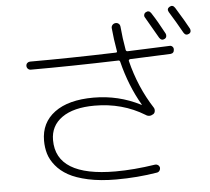

<svg xmlns="http://www.w3.org/2000/svg" viewBox="-59 -911 1117 1019"><g transform="rotate(-5 500.0 -401.0)"><path d="M752 -825.2Q769.5 -835.9 781.2 -818.4Q811.5 -772.5 847.7 -704.1Q851.6 -696.3 849.6 -688Q847.7 -679.7 839.8 -675.8Q823.2 -667 811.5 -684.6Q771.5 -754.9 746.1 -797.9Q741.2 -804.7 743.2 -813Q745.1 -821.3 752 -825.2ZM910.2 -835Q959 -755.9 978.5 -718.8Q982.4 -710.9 980.5 -703.1Q978.5 -695.3 970.7 -691.4Q953.1 -682.6 942.4 -700.2Q909.2 -759.8 874 -816.4Q864.3 -834 881.3 -843.8Q898.4 -853.5 910.2 -835ZM118.2 -575.2Q109.4 -575.2 103 -581.5Q96.7 -587.9 96.7 -597.2Q96.7 -606.4 103 -612.3Q109.4 -618.2 118.2 -618.2Q329.1 -618.2 575.2 -626Q584 -626 582 -633.8Q570.3 -700.2 565.4 -756.8Q564.5 -766.6 570.8 -773.9Q577.1 -781.2 586.9 -782.2Q596.7 -783.2 604 -777.3Q611.3 -771.5 612.3 -760.7Q617.2 -701.2 628.9 -635.7Q630.9 -627.9 638.7 -627.9Q856.4 -636.7 862.3 -636.7Q871.1 -637.7 877.4 -631.8Q883.8 -626 883.8 -617.2Q883.8 -595.7 864.3 -593.8L648.4 -585Q645.5 -585 642.6 -582Q639.6 -579.1 640.6 -576.2Q675.8 -433.6 751 -317.4Q755.9 -309.6 754.4 -298.8Q752.9 -288.1 745.1 -283.2Q723.6 -269.5 704.1 -283.2Q585.9 -355.5 438.5 -355.5Q326.2 -355.5 264.6 -312Q203.1 -268.6 203.1 -192.4Q203.1 2 519.5 2Q617.2 2 731.4 -15.6Q740.2 -16.6 747.1 -11.7Q753.9 -6.8 755.9 2Q756.8 10.7 752 18.1Q747.1 25.4 738.3 27.3Q632.8 44.9 519.5 44.9Q435.5 44.9 370.6 30.8Q305.7 16.6 265.6 -5.9Q225.6 -28.3 200.2 -59.6Q174.8 -90.8 165 -123.5Q155.3 -156.2 155.3 -193.4Q155.3 -289.1 229 -343.8Q302.7 -398.4 436.5 -398.4Q569.3 -398.4 685.5 -338.9L686.5 -337.9Q686.5 -336.9 688.5 -337.9V-339.8Q627 -445.3 594.7 -575.2Q592.8 -583 585.9 -583Q333 -575.2 118.2 -575.2Z"/></g></svg>

Font: Rounded Mgen+ 1m light
Style: Regular
Weight: 200
Designer: [Source Han Sans]
Ryoko NISHIZUKA  (kana & ideographs); Paul D. Hunt (Latin, Greek & Cyrillic); Wenlong ZHANG  (bopomofo
Version: Version 1.059.20150602